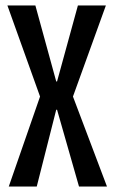

<svg xmlns="http://www.w3.org/2000/svg" viewBox="-20 -680 417 700"><path d="M12 0 126 -328 7 -660H109L185 -383H188L264 -660H366L246 -328L370 0H268L188 -280H185L114 0Z"/></svg>

Font: Bricolage Grotesque 96pt Condensed
Style: Regular
Weight: 400
Width: 3
Designer: Mathieu Triay
Foundry: Atelier Triay
Version: Version 1.001; ttfautohint (v1.8.4.7-5d5b);gftools[0.9.33.de